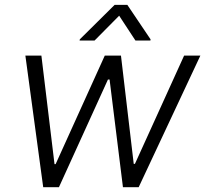

<svg xmlns="http://www.w3.org/2000/svg" viewBox="-20 -776 851 796"><path d="M159.1 0 85.2 -545.5H151.6L206 -95.5H210.6L414.4 -545.5H481.5L534.4 -96.6H539.4L743.3 -545.5H810.7L555 0H489.7L434.3 -446.4H427.6L224.4 0ZM372.1 -608 474 -710.9 541.5 -608H603.6L604.2 -612.9L508 -755.7H455.1L310.9 -612.9L309.9 -608Z"/></svg>

Font: Inter Light  BETA
Style: Italic
Weight: 300
Italic angle: 9.39999°
Designer: Rasmus Andersson
Foundry: rsms
Version: Version 3.011;git-f93a4a705